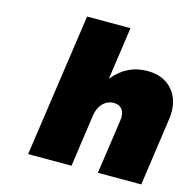

<svg xmlns="http://www.w3.org/2000/svg" viewBox="-108 -852 975 962"><g transform="rotate(15 380.0 -371.0)"><path d="M120.1 0 227.1 -742.2H452.1L413.1 -469.2Q483.4 -557.1 590.8 -557.1Q677.7 -557.1 724.1 -500Q770.5 -442.9 756.8 -349.1L707 0H481.9L522.9 -284.2Q527.8 -318.4 513.2 -338.6Q498.5 -358.9 469.2 -358.9Q436.5 -358.9 413.1 -335Q389.6 -311 383.8 -271L345.2 0Z"/></g></svg>

Font: Trueno Black
Style: Italic
Weight: 900
Designer: Julieta Ulanovsky
Foundry: Julieta Ulanovsky
Version: Version 3.001b | FøM Fix